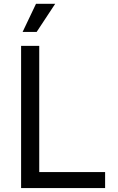

<svg xmlns="http://www.w3.org/2000/svg" viewBox="-20 -962 605 982"><path d="M87.9 -727.5H180.7V-82H517.6V0H87.9ZM164.1 -942.4H262.2L167.5 -798.8H95.7Z"/></svg>

Font: Raveo Variable
Style: Regular
Weight: 400
Designer: Jakub Foglar, Rasmus Andersson (Inter)
Foundry: Jakubfoglar.com
Version: Version 1.000;Glyphs 3.2.3 (3260)